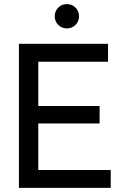

<svg xmlns="http://www.w3.org/2000/svg" viewBox="-20 -913 610 933"><path d="M518 -87H166V-313H464V-398H166V-613H505V-700H72V0H518ZM263 -792C274.3 -780.7 288.3 -775 305 -775C321.7 -775 335.7 -780.7 347 -792C358.3 -803.3 364 -817.3 364 -834C364 -850.7 358.3 -864.7 347 -876C335.7 -887.3 321.7 -893 305 -893C288.3 -893 274.3 -887.3 263 -876C251.7 -864.7 246 -850.7 246 -834C246 -817.3 251.7 -803.3 263 -792Z"/></svg>

Font: Rookery
Style: Regular
Weight: 400
Designer: Ryan Kimball / Julieta Ulanovsky
Foundry: Motorola Mobility LLC.
Version: Version 1.0